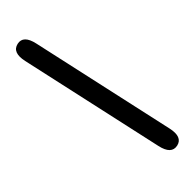

<svg xmlns="http://www.w3.org/2000/svg" viewBox="-325 -833 1035 1035"><g transform="rotate(-45 192.5 -315.5)"><path d="M313 183Q258 195 240 113L56 -719Q38 -801 93 -813Q147 -825 165 -743L349 89Q367 171 313 183Z"/></g></svg>

Font: Resource Han Rounded JP Heavy
Style: Regular
Weight: 900
Designer: Cyano Hao (round all glyphs); Ryoko NISHIZUKA 西塚涼子 (kana, bopomofo & ideographs); Paul D. Hunt (Latin, Greek & Cyrillic)
Foundry: Cyano Hao
Version: 0.990